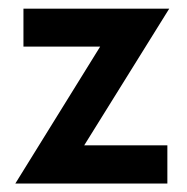

<svg xmlns="http://www.w3.org/2000/svg" viewBox="-20 -432 441 452"><path d="M378.4 -411.6H35.2V-322.3H215.8L16.1 0H374V-89.8H178.2Z"/></svg>

Font: Now SemiBold
Style: Regular
Weight: 600
Designer: Alfredo Marco Pradil
Foundry: Alfredo Marco Pradil
Version: Version 1.200;hotconv 1.0.109;makeotfexe 2.5.65596